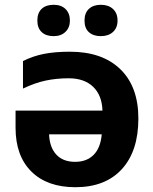

<svg xmlns="http://www.w3.org/2000/svg" viewBox="-20 -772 641 802"><path d="M136 -686Q136 -718 154 -735Q172 -752 204 -752Q236 -752 254 -734Q272 -716 272 -686Q272 -657 253.5 -639Q235 -621 204 -621Q172 -621 154 -638Q136 -655 136 -686ZM333 -686Q333 -718 351.5 -735Q370 -752 401 -752Q433 -752 452 -734.5Q471 -717 471 -686Q471 -656 452 -638.5Q433 -621 401 -621Q370 -621 351.5 -637.5Q333 -654 333 -686ZM45 -238V-310H408Q406 -374 369 -409.5Q332 -445 267 -445Q216 -445 171 -435.5Q126 -426 76 -402V-517Q118 -538 164 -547Q210 -556 272 -556Q407 -556 482.5 -483Q558 -410 558 -277Q558 -141 489 -65.5Q420 10 295 10Q177 10 111 -55.5Q45 -121 45 -238ZM405 -211H185Q187 -157 215 -126.5Q243 -96 294 -96Q342 -96 371 -125Q400 -154 405 -211Z"/></svg>

Font: OpenSansMMV
Style: Bold
Weight: 700
Foundry: Ascender Corporation
Version: Version 4.001